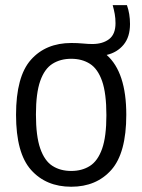

<svg xmlns="http://www.w3.org/2000/svg" viewBox="-20 -718 554 748"><path d="M257.5 9.5Q159.5 9.5 101 -56Q42.5 -121.5 42.5 -270.5Q42.5 -420 100.5 -485.2Q158.5 -550.5 258 -550.5Q282 -550.5 303 -548.5Q324 -546.5 339.5 -546.5Q380 -546.5 405 -565.5Q430 -584.5 430 -627.5Q430 -647 427 -663.5Q424 -680 419 -698H474.5Q486.5 -664 486.5 -624.5Q486.5 -574 461.5 -543.8Q436.5 -513.5 395.5 -504Q472 -436.5 472 -271Q472 -122 413.8 -56.2Q355.5 9.5 257.5 9.5ZM257.5 -52Q299.5 -52 330.2 -71.5Q361 -91 377.8 -138.5Q394.5 -186 394.5 -269Q394.5 -354 377.8 -402Q361 -450 330.2 -469.5Q299.5 -489 257.5 -489Q215.5 -489 184.5 -469.5Q153.5 -450 136.8 -402.8Q120 -355.5 120 -272Q120 -187.5 136.8 -139.5Q153.5 -91.5 184.2 -71.8Q215 -52 257.5 -52Z"/></svg>

Font: Encode Sans Semi Condensed
Style: Regular
Weight: 400
Width: 4
Designer: Multiple Designers
Foundry: Impallari Type
Version: Version 3.000; ttfautohint (v1.8.3) -l 8 -r 50 -G 200 -x 14 